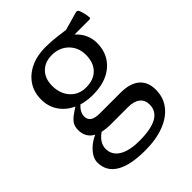

<svg xmlns="http://www.w3.org/2000/svg" viewBox="-210 -628 967 967"><g transform="rotate(-45 273.5 -145.0)"><path d="M254 225Q149 225 95 192.5Q41 160 41 97Q41 75 55 53.5Q69 32 93 13.5Q117 -5 147 -15L177 -4Q149 12 134 33Q119 54 119 78Q119 122 158 146Q197 170 269 170Q434 170 434 77Q434 44 411.5 26.5Q389 9 348 9H226Q158 9 123 -15.5Q88 -40 88 -87Q88 -108 96 -123.5Q104 -139 125.5 -155.5Q147 -172 185 -194L213 -188Q185 -171 171.5 -152.5Q158 -134 158 -114Q158 -91 174.5 -80Q191 -69 225 -69H372Q439 -69 474 -39.5Q509 -10 509 46Q509 101 478 141Q447 181 390 203Q333 225 254 225ZM269 -210Q323 -210 353.5 -241Q384 -272 384 -327Q384 -380 349.5 -414Q315 -448 261 -448Q212 -448 182.5 -418Q153 -388 153 -337Q153 -281 185 -245.5Q217 -210 269 -210ZM354 -476Q407 -456 436.5 -417.5Q466 -379 466 -329Q466 -278 441.5 -239.5Q417 -201 372.5 -180Q328 -159 267 -159Q207 -159 161.5 -180.5Q116 -202 90.5 -240Q65 -278 65 -328Q65 -379 90.5 -417.5Q116 -456 161.5 -477.5Q207 -499 267 -499Q309 -499 354.5 -493Q400 -487 452 -480L392 -484L502 -515Q511 -516 516 -508Q521 -496 525 -480Q529 -464 530 -449Q531 -440 521 -440H353Z"/></g></svg>

Font: Hahmlet
Style: Regular
Weight: 400
Designer: Minjoo Ham & Mark Frömberg
Foundry: hypertype
Version: Version 1.001; ttfautohint (v1.8.3)